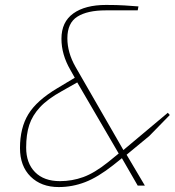

<svg xmlns="http://www.w3.org/2000/svg" viewBox="-20 -752 708 778"><path d="M61 -152Q61 -234 95 -289.5Q129 -345 213 -395L283 -437L265 -469Q229 -531 229 -595Q229 -663 277 -697.5Q325 -732 410 -732Q455 -732 485 -730Q515 -728 541 -726L538 -710H408Q334 -710 293.5 -684.5Q253 -659 253 -597Q253 -539 286 -481L480 -144L660 -295L668 -286L585 -201L493 -125L567 0H538L474 -111L439 -83Q377 -34 325 -14Q273 6 218 6Q147 6 104 -36.5Q61 -79 61 -152ZM418 -95 461 -130 293 -418 231 -383Q173 -351 142 -317.5Q111 -284 98.5 -245.5Q86 -207 86 -154Q86 -91 122 -54.5Q158 -18 223 -18Q272 -18 317.5 -34.5Q363 -51 418 -95Z"/></svg>

Font: Exo Thin
Style: Italic
Weight: 250
Italic angle: -9°
Designer: Natanael Gama
Foundry: Natanael Gama
Version: Version 1.500; ttfautohint (v1.6)